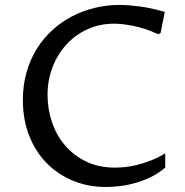

<svg xmlns="http://www.w3.org/2000/svg" viewBox="-20 -745 745 775"><path d="M647 -68.8Q619.6 -44.9 587.4 -29.5Q555.2 -14.2 522.5 -5.4Q489.7 3.4 459.7 6.6Q429.7 9.8 406.7 9.8Q335.9 9.8 274.9 -15.4Q213.9 -40.5 168.7 -86.4Q123.5 -132.3 97.9 -197Q72.3 -261.7 72.3 -341.3Q72.3 -400.9 86.9 -452.6Q101.6 -504.4 127.9 -546.9Q154.3 -589.4 190.4 -622.6Q226.6 -655.8 270 -678.5Q313.5 -701.2 362.3 -713.1Q411.1 -725.1 462.4 -725.1Q496.1 -725.1 543.5 -719Q590.8 -712.9 645 -696.8L628.4 -611.8L618.7 -606.9Q564.9 -631.3 518.8 -640.4Q472.7 -649.4 440.4 -649.4Q381.8 -649.4 332.5 -626.7Q283.2 -604 247.6 -564.7Q211.9 -525.4 191.9 -473.1Q171.9 -420.9 171.9 -361.8Q171.9 -305.2 189.7 -252.2Q207.5 -199.2 242.2 -158.4Q276.9 -117.7 327.6 -93Q378.4 -68.4 444.3 -68.4Q463.4 -68.4 486.3 -70.8Q509.3 -73.2 535.2 -79.8Q561 -86.4 589.4 -97.4Q617.7 -108.4 647 -126Z"/></svg>

Font: Proza Libre
Style: Regular
Weight: 400
Designer: Jasper de Waard
Foundry: Jasper de Waard
Version: Version 1.001; ttfautohint (v1.4.1.8-43bc)